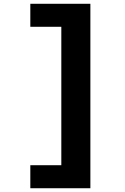

<svg xmlns="http://www.w3.org/2000/svg" viewBox="-20 -864 655 1010"><path d="M455.4 -844.1V126.2H139.5V5.1H302.6V-723.1H139.5V-844.1Z"/></svg>

Font: FiraCode Nerd Font
Style: Bold
Weight: 700
Designer: Carrois Corporate, Edenspiekermann AG, Nikita Prokopov
Foundry: Carrois Corporate, Edenspiekermann AG, Nikita Prokopov
Version: Version 6.002;Nerd Fonts 2.1.0